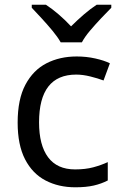

<svg xmlns="http://www.w3.org/2000/svg" viewBox="-20 -879 520 816"><path d="M300 -83Q229 -83 173.5 -112Q118 -141 86.5 -202Q55 -263 55 -358Q55 -457 88 -519Q121 -581 177.5 -610Q234 -639 306 -639Q347 -639 385 -630.5Q423 -622 447 -610L420 -537Q396 -546 364 -554Q332 -562 304 -562Q146 -562 146 -359Q146 -262 184.5 -210.5Q223 -159 299 -159Q343 -159 376.5 -168Q410 -177 438 -190V-112Q411 -98 378.5 -90.5Q346 -83 300 -83ZM238 -699Q225 -722 203 -748.5Q181 -775 157 -801Q133 -827 115 -846V-859H175Q201 -842 229 -818Q257 -794 282 -767Q309 -794 337 -818Q365 -842 391 -859H453V-846Q434 -827 409.5 -801Q385 -775 362.5 -748.5Q340 -722 328 -699Z"/></svg>

Font: Noto Sans Telugu UI
Style: Regular
Weight: 400
Designer: Jelle Bosma - Monotype Design Team
Foundry: Monotype Imaging Inc.
Version: Version 2.005; ttfautohint (v1.8.4.7-5d5b)